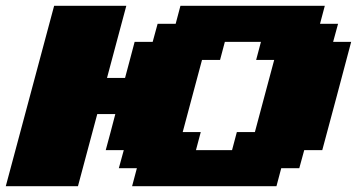

<svg xmlns="http://www.w3.org/2000/svg" viewBox="-20 -645 1236 665"><path d="M437.5 0H937.5L954.1 -62.5H1016.6L1033.7 -125H1096.2Q1113.3 -187.5 1146.5 -312.5Q1179.7 -437.5 1196.3 -500H1133.8L1150.9 -562.5H1088.4L1105 -625H605L588.4 -562.5H525.9L508.8 -500H446.3Q440.9 -479 429.7 -437.3Q418.5 -395.5 413.1 -375H350.6Q361.8 -416.5 384 -500Q406.2 -583.5 417.5 -625H167.5Q139.6 -520.5 83.7 -312.3Q27.8 -104 0 0H250Q261.2 -42 283.4 -125Q305.7 -208 316.9 -250H379.4Q374 -229 363 -187.3Q352.1 -145.5 346.2 -125H408.7L391.6 -62.5H454.1ZM783.7 -125H658.7L675.3 -187.5H612.8Q624 -229 646.2 -312.5Q668.5 -396 679.7 -437.5H742.2L758.8 -500H883.8L867.2 -437.5H929.7Q918.5 -396 896.2 -312.5Q874 -229 862.8 -187.5H800.3Z"/></svg>

Font: Faithful 32x
Style: BoldOblique
Weight: 400
Foundry: Faithful Resource Pack
Version: Version 1.0; January 27, 2023